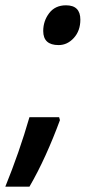

<svg xmlns="http://www.w3.org/2000/svg" viewBox="-74 -569 325 724"><path d="M229 -495Q229 -549 175 -549Q134 -549 111.5 -519.5Q89 -490 89 -452Q89 -399 147 -399Q180 -399 204.5 -426Q229 -453 229 -495ZM37 135Q69 80 98 16Q127 -48 152 -116L149 -127H37Q18 -61 -5 5Q-28 71 -54 135Z"/></svg>

Font: Noto Sans Display Condensed
Style: Bold Italic
Weight: 700
Width: 3
Designer: Monotype Design team
Foundry: Monotype Imaging Inc.
Version: 1.000